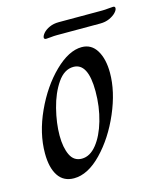

<svg xmlns="http://www.w3.org/2000/svg" viewBox="-95 -667 630 748"><g transform="rotate(-15 219.5 -293.0)"><path d="M27 -113Q27 -194 66 -279Q105 -364 162.5 -420Q220 -476 272 -476Q311 -476 332 -441.5Q353 -407 353 -351Q353 -276 316.5 -191Q280 -106 224 -48Q168 10 112 10Q70 10 48.5 -22.5Q27 -55 27 -113ZM280 -296Q280 -410 221 -410Q184 -410 156.5 -370Q129 -330 114.5 -272.5Q100 -215 100 -165Q100 -117 114.5 -86.5Q129 -56 161 -56Q194 -56 221 -89.5Q248 -123 264 -178.5Q280 -234 280 -296ZM139 -549Q139 -557 148 -567.5Q157 -578 173.5 -585.5Q190 -593 211 -593H386Q398 -593 411 -594.5Q424 -596 431 -596Q439 -596 439 -589Q439 -581 429.5 -571Q420 -561 403.5 -553.5Q387 -546 366 -546H191Q179 -546 166.5 -544.5Q154 -543 147 -543Q143 -543 141 -545Q139 -547 139 -549Z"/></g></svg>

Font: Charm
Style: Regular
Weight: 400
Designer: Katatrad Aksorn Co.,Ltd.
Foundry: Cadson Demak Co.,Ltd.
Version: Version 1.001